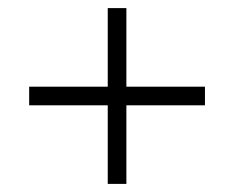

<svg xmlns="http://www.w3.org/2000/svg" viewBox="-20 -520 577 474"><path d="M246 -66V-500H292V-66ZM52 -260V-306H486V-260Z"/></svg>

Font: Piazzolla Thin ExtraLight
Style: Regular
Weight: 250
Version: Version 2.005